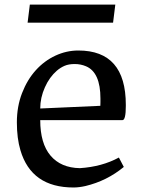

<svg xmlns="http://www.w3.org/2000/svg" viewBox="-20 -811 623 839"><path d="M329.1 -76.2Q425.8 -82.5 499.5 -122.6L521 -81.5Q447.3 -20.5 353 2Q324.7 8.3 301.3 8.3Q117.2 8.3 69.3 -154.3Q53.7 -206.5 53.7 -276.1Q53.7 -345.7 76.4 -404.3Q99.1 -462.9 136.5 -504.2Q173.8 -545.4 222.2 -567.9Q270.5 -590.3 322.3 -590.3Q529.8 -590.3 529.8 -353V-348.1Q529.8 -286.1 515.1 -286.1H155.8Q155.8 -184.1 200.9 -130.9Q246.1 -77.6 329.1 -76.2ZM418.5 -348.6Q418.9 -358.9 418.9 -364.3V-380.4Q418.9 -495.1 355.5 -521.5Q332.5 -531.2 306.4 -531.2Q280.3 -531.2 262.2 -523.4Q244.1 -515.6 228.3 -502Q212.4 -488.3 199.2 -470Q186 -451.7 176.3 -429.7Q155.8 -384.3 155.8 -336.9ZM110.4 -791H483.9L474.1 -711.9H100.6Z"/></svg>

Font: HeadlandOne
Style: Regular
Weight: 400
Designer: Gary Lonergan
Foundry: Sorkin Type Co.
Version: Version 1.002